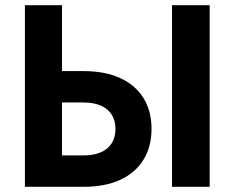

<svg xmlns="http://www.w3.org/2000/svg" viewBox="-20 -720 904 740"><path d="M643 -700V0H788V-700ZM76 -700V0H219V-700ZM163 -325H302Q340 -325 367.5 -313.5Q395 -302 410 -279Q425 -256 425 -223Q425 -190 410 -167Q395 -144 367.5 -132.5Q340 -121 302 -121H163V0H302Q385 0 443.5 -27Q502 -54 533 -104.5Q564 -155 564 -223Q564 -292 533 -342Q502 -392 443.5 -419Q385 -446 302 -446H163Z"/></svg>

Font: Jost SemiBold
Style: Regular
Weight: 600
Version: Version 3.710